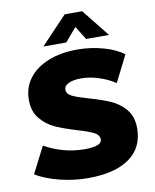

<svg xmlns="http://www.w3.org/2000/svg" viewBox="-99 -998 876 1083"><g transform="rotate(-10 339.0 -456.5)"><path d="M20 -64 97 -215Q206 -154 327 -154Q425 -154 425 -193Q425 -219 395 -234Q365 -249 303 -267Q230 -289 182 -310.5Q134 -332 99 -374Q64 -416 64 -483Q64 -552 103.5 -604.5Q143 -657 215 -686Q287 -715 382 -715Q459 -715 531.5 -694.5Q604 -674 645 -641L569 -490Q527 -518 475 -534.5Q423 -551 376 -551Q331 -551 304 -538.5Q277 -526 277 -503Q277 -479 305 -465Q333 -451 396 -433Q470 -412 518.5 -391Q567 -370 602.5 -328.5Q638 -287 638 -219Q638 -109 555 -49.5Q472 10 318 10Q237 10 156.5 -10Q76 -30 20 -64ZM197 -765 347 -923H447L573 -765H442L394 -842L328 -765Z"/></g></svg>

Font: Nunito Sans Heavy Heavy
Style: Italic
Weight: 400
Italic angle: -4.541°
Designer: Vernon Adams
Foundry: Vernon Adams
Version: Version 2.002